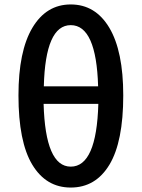

<svg xmlns="http://www.w3.org/2000/svg" viewBox="-20 -830 637 863"><path d="M298 13Q187 13 125 -90Q63 -193 63 -401Q63 -600 125.5 -705Q188 -810 298 -810Q409 -810 471.5 -705Q534 -600 534 -401Q534 -193 472 -90Q410 13 298 13ZM298 -717Q184 -717 177 -442H421Q413 -717 298 -717ZM298 -81Q414 -81 422 -363H176Q184 -81 298 -81Z"/></svg>

Font: Swei Half Moon CJK SC
Style: Medium
Weight: 500
Version: Version 2.071